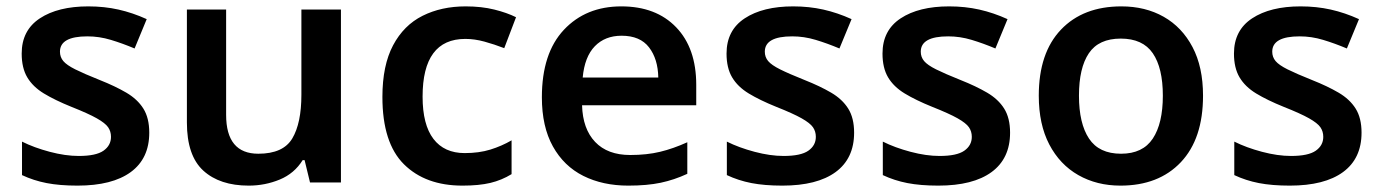

<svg xmlns="http://www.w3.org/2000/svg" viewBox="-20 -572 4330 602"><path d="M448 -156Q448 -75 390 -32.5Q332 10 223 10Q167 10 126 2Q85 -6 49 -23V-128Q87 -109 136 -96Q185 -83 227 -83Q281 -83 304.5 -99.5Q328 -116 328 -143Q328 -160 319 -173Q310 -186 283.5 -201Q257 -216 204 -237Q152 -258 117.5 -279Q83 -300 65.5 -329.5Q48 -359 48 -404Q48 -477 105 -514.5Q162 -552 257 -552Q307 -552 351.5 -542Q396 -532 440 -512L402 -420Q364 -436 327.5 -447Q291 -458 254 -458Q168 -458 168 -410Q168 -393 178.5 -380.5Q189 -368 216 -354.5Q243 -341 293 -321Q341 -302 376 -281.5Q411 -261 429.5 -231.5Q448 -202 448 -156Z M1049 -542V0H952L935 -70H929Q903 -28 857 -9Q811 10 760 10Q669 10 617.5 -37Q566 -84 566 -188V-542H689V-212Q689 -90 790 -90Q868 -90 896.5 -138Q925 -186 925 -275V-542Z M1430 10Q1314 10 1246.5 -57Q1179 -124 1179 -268Q1179 -367 1212.5 -430Q1246 -493 1305 -522.5Q1364 -552 1440 -552Q1490 -552 1530 -542Q1570 -532 1598 -518L1561 -421Q1530 -433 1499 -441.5Q1468 -450 1439 -450Q1305 -450 1305 -269Q1305 -181 1339 -136.5Q1373 -92 1437 -92Q1482 -92 1517.5 -103Q1553 -114 1584 -132V-26Q1553 -7 1517.5 1.5Q1482 10 1430 10Z M1928 -552Q2037 -552 2100 -486.5Q2163 -421 2163 -306V-242H1805Q1807 -168 1846 -127Q1885 -86 1956 -86Q2008 -86 2049.5 -96Q2091 -106 2135 -126V-27Q2094 -8 2051.5 1Q2009 10 1950 10Q1870 10 1809 -20.5Q1748 -51 1713.5 -113Q1679 -175 1679 -267Q1679 -405 1748 -478.5Q1817 -552 1928 -552ZM1929 -460Q1877 -460 1845 -427Q1813 -394 1807 -329H2044Q2043 -387 2015 -423.5Q1987 -460 1929 -460Z M2658 -156Q2658 -75 2600 -32.5Q2542 10 2433 10Q2377 10 2336 2Q2295 -6 2259 -23V-128Q2297 -109 2346 -96Q2395 -83 2437 -83Q2491 -83 2514.5 -99.5Q2538 -116 2538 -143Q2538 -160 2529 -173Q2520 -186 2493.5 -201Q2467 -216 2414 -237Q2362 -258 2327.5 -279Q2293 -300 2275.5 -329.5Q2258 -359 2258 -404Q2258 -477 2315 -514.5Q2372 -552 2467 -552Q2517 -552 2561.5 -542Q2606 -532 2650 -512L2612 -420Q2574 -436 2537.5 -447Q2501 -458 2464 -458Q2378 -458 2378 -410Q2378 -393 2388.5 -380.5Q2399 -368 2426 -354.5Q2453 -341 2503 -321Q2551 -302 2586 -281.5Q2621 -261 2639.5 -231.5Q2658 -202 2658 -156Z M3147 -156Q3147 -75 3089 -32.5Q3031 10 2922 10Q2866 10 2825 2Q2784 -6 2748 -23V-128Q2786 -109 2835 -96Q2884 -83 2926 -83Q2980 -83 3003.5 -99.5Q3027 -116 3027 -143Q3027 -160 3018 -173Q3009 -186 2982.5 -201Q2956 -216 2903 -237Q2851 -258 2816.5 -279Q2782 -300 2764.5 -329.5Q2747 -359 2747 -404Q2747 -477 2804 -514.5Q2861 -552 2956 -552Q3006 -552 3050.5 -542Q3095 -532 3139 -512L3101 -420Q3063 -436 3026.5 -447Q2990 -458 2953 -458Q2867 -458 2867 -410Q2867 -393 2877.5 -380.5Q2888 -368 2915 -354.5Q2942 -341 2992 -321Q3040 -302 3075 -281.5Q3110 -261 3128.5 -231.5Q3147 -202 3147 -156Z M3752 -272Q3752 -137 3682.5 -63.5Q3613 10 3493 10Q3419 10 3361 -23Q3303 -56 3270 -119Q3237 -182 3237 -272Q3237 -406 3306.5 -479Q3376 -552 3496 -552Q3571 -552 3628.5 -519.5Q3686 -487 3719 -424.5Q3752 -362 3752 -272ZM3363 -272Q3363 -185 3394.5 -137.5Q3426 -90 3495 -90Q3563 -90 3594.5 -137.5Q3626 -185 3626 -272Q3626 -359 3594.5 -405Q3563 -451 3494 -451Q3425 -451 3394 -405Q3363 -359 3363 -272Z M4249 -156Q4249 -75 4191 -32.5Q4133 10 4024 10Q3968 10 3927 2Q3886 -6 3850 -23V-128Q3888 -109 3937 -96Q3986 -83 4028 -83Q4082 -83 4105.5 -99.5Q4129 -116 4129 -143Q4129 -160 4120 -173Q4111 -186 4084.5 -201Q4058 -216 4005 -237Q3953 -258 3918.5 -279Q3884 -300 3866.5 -329.5Q3849 -359 3849 -404Q3849 -477 3906 -514.5Q3963 -552 4058 -552Q4108 -552 4152.5 -542Q4197 -532 4241 -512L4203 -420Q4165 -436 4128.5 -447Q4092 -458 4055 -458Q3969 -458 3969 -410Q3969 -393 3979.5 -380.5Q3990 -368 4017 -354.5Q4044 -341 4094 -321Q4142 -302 4177 -281.5Q4212 -261 4230.5 -231.5Q4249 -202 4249 -156Z"/></svg>

Font: Noto Sans New Tai Lue Semibold
Style: Regular
Weight: 400
Designer: Monotype Design Team
Foundry: Monotype Imaging Inc.
Version: Version 2.004; ttfautohint (v1.8.4.7-5d5b)